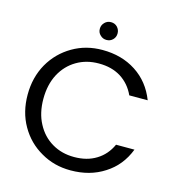

<svg xmlns="http://www.w3.org/2000/svg" viewBox="-125 -981 1022 1097"><g transform="rotate(15 386.0 -433.0)"><path d="M43 -349C43 -349 43 -349 43 -349C43 -281 58 -220 89 -166C120 -112 162 -70 215 -40C268 -9 326 6 391 6C391 6 391 6 391 6C467 6 533 -12 590 -49C647 -85 688 -136 714 -203C714 -203 605 -203 605 -203C605 -203 605 -203 605 -203C586 -161 558 -129 522 -107C485 -84 442 -73 391 -73C391 -73 391 -73 391 -73C342 -73 299 -84 260 -107C221 -130 191 -162 169 -204C147 -245 136 -294 136 -349C136 -349 136 -349 136 -349C136 -405 147 -454 169 -496C191 -537 221 -569 260 -592C299 -615 342 -626 391 -626C391 -626 391 -626 391 -626C442 -626 485 -615 522 -592C558 -569 586 -537 605 -495C605 -495 714 -495 714 -495C714 -495 714 -495 714 -495C688 -562 647 -614 590 -651C533 -688 467 -706 391 -706C391 -706 391 -706 391 -706C326 -706 268 -691 215 -660C162 -629 120 -587 89 -533C58 -478 43 -417 43 -349ZM397 -767C397 -767 397 -767 397 -767C412 -767 424 -772 434 -782C444 -792 449 -804 449 -819C449 -819 449 -819 449 -819C449 -834 444 -846 434 -857C424 -867 412 -872 397 -872C397 -872 397 -872 397 -872C382 -872 370 -867 360 -857C349 -846 344 -834 344 -819C344 -819 344 -819 344 -819C344 -804 349 -792 360 -782C370 -772 382 -767 397 -767Z"/></g></svg>

Font: Girnar Poppins
Style: Regular
Weight: 500
Designer: Ninad Kale (Devanagari), Jonny Pinhorn (Latin)
Foundry: Indian Type Foundry
Version: ""